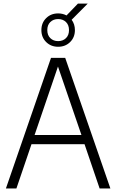

<svg xmlns="http://www.w3.org/2000/svg" viewBox="-20 -1068 658 1088"><path d="M13.5 0 269 -740H349.5L605.5 0H544.5L459 -251H158.5L73 0ZM176 -303H441.5L308.5 -691ZM309.5 -803Q268.5 -803 241.5 -829.8Q214.5 -856.5 214.5 -897.5Q214.5 -938.5 241.5 -965.2Q268.5 -992 309.5 -992Q335.5 -992 357 -980.5L421.5 -1047.5H477L386 -956Q404.5 -931 404.5 -897.5Q404.5 -856.5 377.5 -829.8Q350.5 -803 309.5 -803ZM309.5 -835Q336.5 -835 353.8 -851.8Q371 -868.5 371 -897.5Q371 -926.5 353.8 -943.2Q336.5 -960 309.5 -960Q282.5 -960 265.2 -943.2Q248 -926.5 248 -897.5Q248 -868.5 265.2 -851.8Q282.5 -835 309.5 -835Z"/></svg>

Font: Encode Sans SmCnd Lt
Style: Regular
Weight: 300
Width: 4
Designer: Multiple Designers
Foundry: Impallari Type
Version: Version 3.002; ttfautohint (v1.8.3) -l 8 -r 50 -G 200 -x 14 